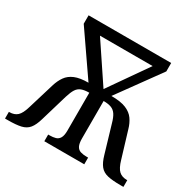

<svg xmlns="http://www.w3.org/2000/svg" viewBox="-156 -879 1056 1045"><g transform="rotate(30 372.0 -357.0)"><path d="M0 0V-42H3Q34 -42 52.5 -59Q71 -76 84 -121L134 -286Q144 -319 161.5 -344Q179 -369 211 -382.5Q243 -396 296 -396L113 -661V-714H632V-661L440 -396Q499 -396 532.5 -382Q566 -368 583.5 -343Q601 -318 610 -286L660 -121Q673 -76 691.5 -59Q710 -42 741 -42H744V0H726Q675 0 644.5 -7Q614 -14 596.5 -35.5Q579 -57 567 -99L517 -268Q508 -301 496 -319Q484 -337 465 -344Q446 -351 417 -351V-116Q417 -84 425.5 -68Q434 -52 450.5 -47Q467 -42 488 -42H498V0H247V-42H257Q277 -42 293 -46.5Q309 -51 318 -66.5Q327 -82 327 -113V-351Q298 -351 279 -344Q260 -337 248.5 -319Q237 -301 227 -268L177 -99Q165 -57 147.5 -35.5Q130 -14 99.5 -7Q69 0 18 0ZM384 -407 553 -649H222Z"/></g></svg>

Font: Noto Serif SemiCondensed
Style: Regular
Weight: 400
Width: 4
Designer: Monotype Design Team
Foundry: Monotype Imaging Inc.
Version: Version 2.013